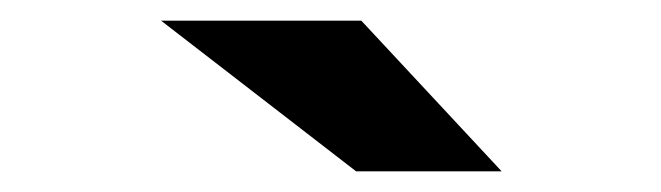

<svg xmlns="http://www.w3.org/2000/svg" viewBox="-20 -767 640 186"><path d="M325 -601 136 -747H330L466 -601Z"/></svg>

Font: Red Hat Mono
Style: Bold Italic
Weight: 700
Italic angle: -12°
Monospace: yes
Designer: Pentagram, MCKL
Foundry: Pentagram, MCKL
Version: Version 1.023; ttfautohint (v1.8.3)